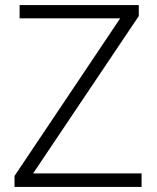

<svg xmlns="http://www.w3.org/2000/svg" viewBox="-20 -734 615 754"><path d="M536 0V-53H110L525 -671V-714H57V-662H452L37 -43V0Z"/></svg>

Font: Noto Sans Gujarati Light
Style: Regular
Weight: 300
Designer: Jelle Bosma - Monotype Design Team, Universal Thirst
Foundry: Monotype Imaging Inc.
Version: Version 2.106